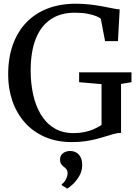

<svg xmlns="http://www.w3.org/2000/svg" viewBox="-20 -772 756 1058"><path d="M376 11Q292.5 11 227.2 -17.5Q162 -46 116.8 -97Q71.5 -148 48.2 -215.8Q25 -283.5 25 -361Q25 -454 51.2 -526.5Q77.5 -599 126.2 -649.2Q175 -699.5 243.8 -725.5Q312.5 -751.5 397.5 -751.5Q438 -751.5 475.5 -747.2Q513 -743 545 -736.8Q577 -730.5 601.5 -725.8Q626 -721 639.5 -720L630 -545.5H559L535.5 -668.5Q529 -675 510.8 -682.8Q492.5 -690.5 462.8 -696.2Q433 -702 392 -702Q314 -702 259.8 -665.8Q205.5 -629.5 177.2 -558.5Q149 -487.5 149 -382.5Q149 -315 162.2 -253.2Q175.5 -191.5 203.8 -143.2Q232 -95 277.2 -66.8Q322.5 -38.5 386 -38.5Q418 -38.5 445.5 -44.2Q473 -50 496.5 -60.2Q520 -70.5 539.5 -83.5V-308.5L416 -319V-373.5H704.5V-319L647 -309.5V-40Q628 -39.5 607.5 -34Q587 -28.5 563.8 -21Q540.5 -13.5 512.5 -6.2Q484.5 1 450.8 6Q417 11 376 11ZM433 137Q433 170 417 197.5Q401 225 381.5 243Q362 261 351.5 267H350L320.5 248.5L320 243Q334 234.5 343.2 215.8Q352.5 197 352.5 183.5Q352.5 169 346.2 160.8Q340 152.5 331.5 147Q323.5 141 317.2 132.2Q311 123.5 311 107.5Q311 89.5 320.2 79Q329.5 68.5 342.2 64.2Q355 60 364 60H366.5Q396.5 60 414.8 80.2Q433 100.5 433 137Z"/></svg>

Font: Merriweather 36pt
Style: Regular
Weight: 400
Designer: Eben Sorkin
Foundry: Eben Sorkin
Version: Version 2.100